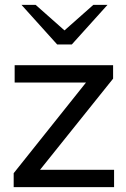

<svg xmlns="http://www.w3.org/2000/svg" viewBox="-20 -766 517 786"><path d="M36 0V-57L332 -428H40V-499H443V-444L144 -71H447V0ZM214 -584 231 -630 362 -746H420L274 -584ZM214 -584 68 -746H126L257 -630L274 -584Z"/></svg>

Font: REM Light
Style: Regular
Weight: 300
Designer: Octavio Pardo
Foundry: Ashler Design
Version: Version 1.005;gftools[0.9.28]